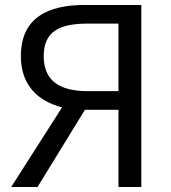

<svg xmlns="http://www.w3.org/2000/svg" viewBox="-20 -753 689 773"><path d="M320 -733C171 -733 64 -680 64 -527C64 -409 134 -345 230 -321L25 0H131L322 -311H457V0H549V-733ZM457 -386H333C216 -386 156 -431 156 -527C156 -624 216 -658 333 -658H457Z"/></svg>

Font: Spoqa Han Sans Neo Regular
Style: Regular
Weight: 400
Designer: [Spoqa Han Sans Neo] Dong-huui Kim  Younghwa Kang  Yujin Lee  [Noto Sans] Ryoko NISHIZUKA  (kana & ideographs); Paul D. 
Foundry: Spoqa (http://www.spoqa-han-sans.com)
Version: Version 1.000